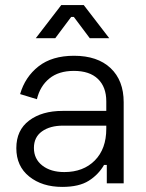

<svg xmlns="http://www.w3.org/2000/svg" viewBox="-20 -720 575 754"><path d="M59 -350.5Q78.4 -417.8 131.3 -459.4Q184.3 -501 270.6 -501Q362.7 -501 414.2 -452.6Q465.7 -404.2 465.7 -318.4V0H399.4V-72.2H388.5Q366.6 -34.1 328.5 -10.1Q290.3 14 224.5 14Q145.5 14 94.8 -26.7Q44.1 -67.3 44.1 -138.2Q44.1 -208.9 94.5 -246.7Q144.8 -284.5 225.6 -284.5H397.4V-322.2Q397.4 -378.2 364.7 -409.9Q331.9 -441.6 270.1 -441.6Q210.3 -441.6 173.8 -411.7Q137.2 -381.8 124.9 -330.4ZM113.2 -139Q113.2 -95.7 146.1 -70Q179 -44.3 232.6 -44.3Q307.2 -44.3 352.3 -89.8Q397.4 -135.3 397.4 -214.3V-226.6H227.7Q176.4 -226.6 144.8 -204Q113.2 -181.4 113.2 -139ZM270 -653.5H259.5L197 -570H120.5L220.5 -700H309L409 -570H332.5Z"/></svg>

Font: Space Grotesk Variable
Style: Regular
Weight: 400
Designer: Florian Karsten (Space Grotesk), Colophon Foundry (Space Mono)
Foundry: Florian Karsten
Version: Version 1.106